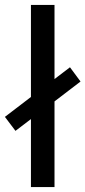

<svg xmlns="http://www.w3.org/2000/svg" viewBox="-27 -762 348 782"><path d="M-7 -286 99 -367V-742H195V-440L258 -488L301 -430L195 -349V0H99V-277L36 -229Z"/></svg>

Font: CMG Sans Medium
Style: Regular
Weight: 500
Designer: Julieta Ulanovsky
Foundry: Julieta Ulanovsky
Version: Version 7.200